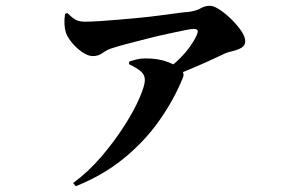

<svg xmlns="http://www.w3.org/2000/svg" viewBox="-20 -583 1040 664"><path d="M558 -343Q582 -361 602.5 -381.5Q623 -402 637.5 -422.5Q652 -443 660 -461Q666 -474 663 -478.5Q660 -483 649 -483Q640 -483 616.5 -478Q593 -473 560 -466Q527 -459 492 -450Q457 -441 425.5 -433Q394 -425 373 -418Q351 -412 336 -400.5Q321 -389 301 -389Q285 -389 265.5 -402Q246 -415 230 -434Q214 -453 208 -470Q204 -482 203 -499Q202 -516 205 -535L213 -538Q232 -519 244 -513.5Q256 -508 274 -508Q295 -508 325 -510Q355 -512 390.5 -515Q426 -518 462.5 -521.5Q499 -525 532.5 -529.5Q566 -534 592.5 -537.5Q619 -541 634 -542Q660 -546 674.5 -554.5Q689 -563 706 -563Q719 -563 739 -550Q759 -537 779.5 -517Q800 -497 814 -476.5Q828 -456 828 -441Q828 -425 814.5 -417.5Q801 -410 785.5 -406.5Q770 -403 760 -399Q739 -389 708.5 -375Q678 -361 642.5 -346Q607 -331 569 -316ZM233 50Q287 10 332 -43Q377 -96 411 -149.5Q445 -203 463 -245.5Q481 -288 481 -306Q481 -325 465.5 -337.5Q450 -350 426 -361L427 -370Q438 -374 452.5 -377.5Q467 -381 483 -381Q528 -381 559 -369Q590 -357 600 -349Q609 -342 613 -333Q617 -324 612 -313Q581 -237 530.5 -165.5Q480 -94 408.5 -35.5Q337 23 242 61Z"/></svg>

Font: Noto Serif JP ExtraBold
Style: Regular
Weight: 800
Designer: Ryoko NISHIZUKA 西塚涼子 (kana & ideographs); Frank Grießhammer (Latin, Greek & Cyrillic); Wenlong ZHANG 张文龙 (bopomofo); San
Foundry: Adobe
Version: Version 2.003-H1;hotconv 1.1.1;makeotfexe 2.6.0